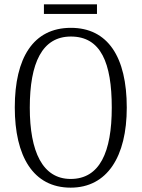

<svg xmlns="http://www.w3.org/2000/svg" viewBox="-20 -853 652 883"><path d="M182 -789H426V-833H182ZM305 10C473 10 563 -133 563 -358C563 -591 476 -725 306 -725C133 -725 48 -587 48 -359C48 -135 132 10 305 10ZM305 -30C176 -30 117 -155 117 -358C117 -564 174 -685 306 -685C444 -685 494 -564 494 -358C494 -154 439 -30 305 -30Z"/></svg>

Font: Noto Serif Thai Condensed Light
Style: Regular
Weight: 300
Width: 3
Designer: Monotype Design Team
Foundry: Monotype Imaging Inc.
Version: Version 2.002